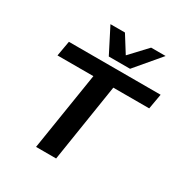

<svg xmlns="http://www.w3.org/2000/svg" viewBox="-209 -1093 1192 1251"><g transform="rotate(30 386.5 -467.5)"><path d="M753 -586H483L391 0H240L333 -586H63L83 -700H773ZM675 -935 516 -747H356L260 -935H369L448 -809L566 -935Z"/></g></svg>

Font: Georama Extended SemiBold
Style: Italic
Weight: 600
Width: 7
Italic angle: -9°
Designer: Jean-Baptiste Levee
Foundry: Production Type
Version: Version 1.000